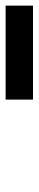

<svg xmlns="http://www.w3.org/2000/svg" viewBox="246 -1054 135 666"><g transform="rotate(-90 313.0 -721.5)"><path d="M300 -674V-769H626V-674Z"/></g></svg>

Font: NotoSansHansBold
Style: Bold
Weight: 700
Designer: Ryoko NISHIZUKA  (kana & ideographs); Paul D. Hunt (Latin, Greek & Cyrillic); Wenlong ZHANG  (bopomofo); Sandoll Communi
Foundry: Adobe Systems Incorporated
Version: Version 1.00;December 8, 2021;FontCreator 13.0.0.2675 64-bit